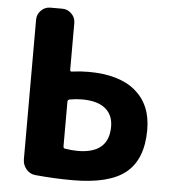

<svg xmlns="http://www.w3.org/2000/svg" viewBox="-53 -778 741 836"><g transform="rotate(5 318.0 -360.0)"><path d="M243 -329V-134Q243 -125 250 -124Q280 -119 306 -119Q442 -119 442 -237Q442 -288 407.5 -316Q373 -344 306 -344Q280 -344 252 -339Q243 -337 243 -329ZM132 2Q108 0 92 -19Q76 -38 76 -62V-673Q76 -696 93 -713Q110 -730 133 -730H186Q209 -730 226 -713Q243 -696 243 -673V-468Q243 -459 252 -461Q289 -466 323 -466Q458 -466 529 -406Q600 -346 600 -237Q600 -109 528 -49.5Q456 10 295 10Q215 10 132 2Z"/></g></svg>

Font: Rounded Mplus 1c ExtraBold
Style: Regular
Weight: 800
Version: Version 1.059.20150529